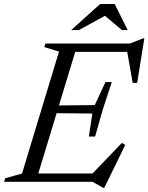

<svg xmlns="http://www.w3.org/2000/svg" viewBox="-41 -892 728 942"><path d="M248.5 -639 176.5 -661 182 -678.5H340.5L134.5 0H-21L-15.5 -17.5L67 -40.5ZM581.5 -647 610 -637.5H276.5L290 -678.5H597L660 -703.5H667L632 -485.5H610ZM464 29 413.5 0H82.5L96 -41H452L403.5 -31L557 -191L573.5 -181L471 29ZM425.5 -222H395L412 -335L186 -337L197 -374L424 -376.5L476.5 -489.5H507.5L463.5 -355.5ZM308.5 -744.5 450.5 -872.5H521.5L585.5 -744.5H557L467.5 -820H484L346 -744.5Z"/></svg>

Font: Newsreader 28pt
Style: Italic
Weight: 400
Italic angle: -17°
Version: Version 1.003